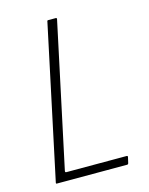

<svg xmlns="http://www.w3.org/2000/svg" viewBox="-104 -740 626 807"><g transform="rotate(-15 208.5 -336.5)"><path d="M42 0Q38 0 39 -5L180 -668Q180 -673 185 -673H218Q220 -673 221 -672Q222 -671 222 -668L89 -45Q88 -41 88.5 -38.5Q89 -36 94 -36H355Q358 -36 359 -35Q360 -34 360 -31L354 -5Q353 -2 351.5 -1Q350 0 347 0Z"/></g></svg>

Font: Glory Thin ExtraLight
Style: Italic
Weight: 250
Italic angle: -12°
Version: Version 1.011